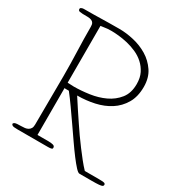

<svg xmlns="http://www.w3.org/2000/svg" viewBox="-198 -959 1073 1142"><g transform="rotate(30 338.0 -388.5)"><path d="M543 -588Q543 -631 527.5 -662Q512 -693 487 -715.5Q462 -738 430.5 -752Q399 -766 367 -773.5Q335 -781 305.5 -784Q276 -787 255 -787Q241 -787 228 -786Q215 -785 205 -783Q193 -781 183 -780V-390Q184 -390 190 -389.5Q196 -389 203.5 -389Q211 -389 217.5 -388.5Q224 -388 225 -388Q275 -388 331 -396Q387 -404 434 -426Q481 -448 512 -487Q543 -526 543 -588ZM190 -352Q186 -352 183 -353V-31H258Q277 -31 290 -27.5Q303 -24 303 -12Q303 -7 301 -5Q299 -3 292 -1.5Q285 0 271.5 0Q258 0 236 0H64Q35 0 28 -4.5Q21 -9 21 -14Q21 -20 30.5 -24Q40 -28 73 -28Q86 -28 98 -29.5Q110 -31 119.5 -36.5Q129 -42 134.5 -51.5Q140 -61 140 -77Q140 -161 141 -244Q142 -327 142 -412Q142 -497 139 -579.5Q136 -662 136 -747Q136 -763 131 -771.5Q126 -780 116 -784Q106 -788 91 -788.5Q76 -789 56 -789Q48 -789 36 -791Q24 -793 24 -805Q24 -810 27.5 -812.5Q31 -815 36 -816.5Q41 -818 46 -818Q51 -818 53 -818Q93 -818 118 -818.5Q143 -819 166.5 -819.5Q190 -820 218 -820.5Q246 -821 291 -821Q337 -821 389 -809Q441 -797 485 -770.5Q529 -744 558.5 -700.5Q588 -657 588 -594Q588 -527 560.5 -480.5Q533 -434 488.5 -405.5Q444 -377 387 -364.5Q330 -352 270 -352Q315 -282 361 -214Q380 -185 402 -154Q424 -123 446.5 -93Q469 -63 491 -35.5Q513 -8 534 14H630Q653 14 664.5 16Q676 18 676 28Q676 34 670.5 37.5Q665 41 647.5 42.5Q630 44 598 44Q566 44 514 44Q505 44 486.5 24Q468 4 443 -29Q418 -62 389 -104Q360 -146 329.5 -190Q299 -234 269 -276.5Q239 -319 213 -352Z"/></g></svg>

Font: Life Savers
Style: Regular
Weight: 400
Version: Version 2.001; ttfautohint (v0.93) -l 8 -r 50 -G 200 -x 14 -